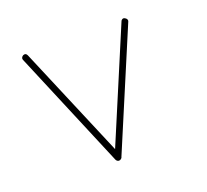

<svg xmlns="http://www.w3.org/2000/svg" viewBox="-92 -598 765 709"><g transform="rotate(-20 291.0 -244.0)"><path d="M251 -7.8 56.2 -471.2Q54.2 -475.6 56.4 -480Q58.6 -484.4 63 -486.8Q74.2 -491.7 79.1 -480L263.2 -44.9L446.8 -480Q448.2 -484.9 452.9 -487.1Q457.5 -489.3 461.9 -486.8Q467.3 -484.4 469.7 -480Q472.2 -475.6 470.2 -471.2L274.9 -8.8Q274.9 -6.8 272.9 -4.9Q268.1 0 264.2 0H263.2H259.8Q253.9 -2 251 -7.8Z"/></g></svg>

Font: Quicksand
Style: Light
Weight: 300
Designer: Andrew Paglinawan
Foundry: Andrew Paglinawan
Version: 1.002